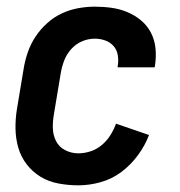

<svg xmlns="http://www.w3.org/2000/svg" viewBox="-20 -548 540 576"><path d="M215 8Q185 8 155.5 2.5Q126 -3 102 -17.5Q78 -32 60.5 -54.5Q43 -77 35 -104.5Q27 -132 26.5 -162Q26 -192 31 -222L51 -342Q55 -367 63.5 -391.5Q72 -416 86.5 -438Q101 -460 121.5 -478.5Q142 -497 166 -508Q190 -519 215 -523.5Q240 -528 264 -528Q290 -528 315 -524.5Q340 -521 362.5 -511.5Q385 -502 403.5 -486.5Q422 -471 433 -449.5Q444 -428 446.5 -403Q449 -378 445 -352L444 -346H333V-349Q336 -365 333.5 -381.5Q331 -398 321 -409.5Q311 -421 296 -426.5Q281 -432 264 -432Q245 -432 226 -424Q207 -416 193 -400Q179 -384 172 -365Q165 -346 162 -327L142 -207Q138 -185 138.5 -164Q139 -143 148 -125Q157 -107 175.5 -97.5Q194 -88 215 -88Q233 -88 251.5 -94Q270 -100 285.5 -113Q301 -126 311.5 -143Q322 -160 328 -177L427 -143Q415 -111 393.5 -82Q372 -53 344 -32Q316 -11 282 -1.5Q248 8 215 8Z"/></svg>

Font: Iosevka Curly
Style: Bold Italic
Weight: 700
Italic angle: -9°
Monospace: yes
Designer: Belleve Invis
Foundry: Belleve Invis
Version: Version 22.1.2; ttfautohint (v1.8.4)